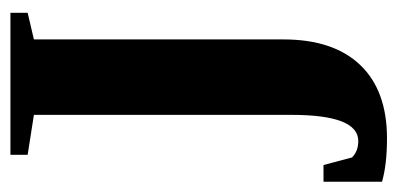

<svg xmlns="http://www.w3.org/2000/svg" viewBox="-212 -532 744 359"><g transform="rotate(90 159.5 -352.0)"><path d="M53.2 -510.3Q53.2 -604 101.1 -654.1Q148.9 -704.1 238.3 -704.1Q287.1 -704.1 319.3 -694.8V-585.4H288.1L273.9 -638.7Q262.2 -650.4 243.2 -650.4Q194.3 -650.4 194.3 -525.9V-43.9L269 -32.2V0H3.4V-32.2L53.2 -43.9Z"/></g></svg>

Font: Tinos
Style: Bold
Weight: 700
Designer: Steve Matteson
Foundry: Monotype Imaging Inc.
Version: Version 1.23